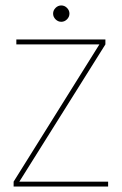

<svg xmlns="http://www.w3.org/2000/svg" viewBox="-20 -685 447 705"><path d="M367 -540V-522L51 -18H377V0H30V-18L345 -522H40V-540ZM205 -605Q193 -605 184 -614Q175 -623 175 -635Q175 -647 184 -656Q193 -665 205 -665Q217 -665 226 -656Q235 -647 235 -635Q235 -623 226 -614Q217 -605 205 -605Z"/></svg>

Font: Poppins Devanagari Thin
Style: Regular
Weight: 100
Designer: Ninad Kale (Devanagari), Jonny Pinhorn (Latin)
Foundry: Indian Type Foundry
Version: 4.005